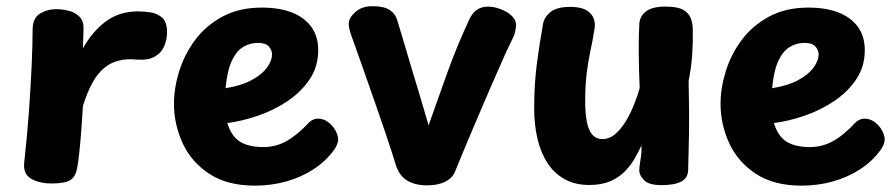

<svg xmlns="http://www.w3.org/2000/svg" viewBox="-20 -572 2832 607"><path d="M83.1 -480Q84.1 -516 107.2 -529.5Q130.2 -543 157.1 -543Q179.2 -543 199.4 -537.3Q219.7 -531.7 232.4 -518Q245.1 -504.3 244.1 -480L242.1 -419Q272.2 -473 314.9 -504.5Q357.7 -536 416.1 -536Q435.8 -536 456.9 -532.7Q478 -529.4 493.1 -515.7Q508.1 -501.9 508.1 -470Q508.1 -446.6 498.8 -425.4Q489.6 -404.3 468.7 -392.7Q447.8 -381 413.1 -383.6Q380 -386.8 354.2 -380.1Q328.4 -373.4 308.2 -356.2Q287.9 -339 271.8 -309.6Q255.8 -280.2 242.1 -237Q239.9 -202.3 238.1 -174.6Q236.2 -146.9 234.1 -124.1Q232 -101.3 229.8 -81.6Q227.6 -61.8 224.3 -43Q219.2 -12.7 201.8 -2.3Q184.4 8 143.1 8Q104.6 8 78.7 -6.8Q52.9 -21.7 56.4 -57Q65.9 -142.1 71.5 -220.4Q77.1 -298.8 80.1 -365.4Q83.1 -432 83.1 -480Z M530 -244Q530 -293 546.3 -346.2Q562.7 -399.3 596.4 -445Q630.2 -490.7 683 -519.3Q735.8 -548 807.9 -548Q862.9 -548 902.6 -532.6Q942.3 -517.1 964.2 -487.1Q986 -457 986 -413Q986 -362 959.3 -321.8Q932.6 -281.7 889.4 -252.6Q846.2 -223.6 795.9 -206.3Q745.6 -189 698.6 -183Q711.8 -140.6 739.2 -123.8Q766.7 -107 812.7 -107Q851.7 -107 885.8 -126Q920 -145 957 -185Q963 -191 970.5 -194Q978 -197 985 -197Q1002.4 -197 1017 -186.3Q1031.6 -175.6 1040.3 -159.9Q1049 -144.3 1049 -130Q1049 -123 1045 -114Q1041 -105 1036 -98Q1010 -62 970.9 -36.7Q931.9 -11.4 884.8 1.7Q837.8 14.9 785.9 14.9Q698.8 14.9 641.8 -22.4Q584.9 -59.7 557.4 -119.3Q530 -179 530 -244ZM693 -293.1Q742.7 -301 775.2 -318.6Q807.8 -336.1 823.9 -358.1Q840 -380.1 840 -400.1Q840 -413.4 830 -424.9Q820 -436.4 795 -436.4Q770.7 -436.4 749.1 -423.7Q727.6 -411 713 -380.1Q698.4 -349.2 693 -293.1Z M1091.8 -456.6Q1085.3 -474.8 1083.9 -483.3Q1082.6 -491.9 1082.6 -497.4Q1082.6 -515.4 1103.3 -533.9Q1124 -552.4 1157.6 -552.4Q1193.6 -552.4 1211.7 -540.7Q1229.8 -528.9 1236.1 -507.4Q1248.8 -466.1 1259.8 -428.4Q1270.9 -390.7 1282.4 -352.2Q1294 -313.8 1307 -270.8Q1320 -227.9 1335 -175.6Q1353.9 -229 1368.1 -269Q1382.2 -309 1395.1 -344.6Q1408 -380.2 1423.8 -419.4Q1439.7 -458.6 1462.7 -508.6Q1471.8 -529.1 1486.3 -540.1Q1500.9 -551 1523.3 -551Q1541.6 -551 1562 -543.4Q1582.4 -535.9 1596.9 -522.9Q1611.4 -509.9 1611.4 -492.4Q1611.4 -484.3 1608.7 -471.9Q1605.9 -459.4 1596.3 -441Q1583.6 -415.9 1564.5 -372.3Q1545.4 -328.8 1523.1 -277.6Q1500.7 -226.4 1479.7 -176.4Q1458.7 -126.4 1442.3 -87.2Q1425.9 -47.9 1418.4 -29Q1410.6 -9.4 1387.8 2.3Q1365 14 1330 14Q1293 14 1268.2 -0.7Q1243.4 -15.4 1232.2 -47.8Q1217.8 -95.1 1200.5 -146.1Q1183.2 -197.1 1164.7 -250.1Q1146.2 -303 1127.8 -355.4Q1109.4 -407.9 1091.8 -456.6Z M1842.9 12.8Q1797.8 12.8 1764.9 -5.6Q1732.1 -24 1710.7 -56.8Q1689.3 -89.7 1679.1 -133.8Q1668.8 -178 1668.8 -228.6Q1668.8 -304.6 1677 -368.5Q1685.2 -432.4 1696.8 -496.4Q1700.3 -517.4 1720.1 -533.8Q1739.8 -550.2 1783.2 -550.2Q1826.6 -550.2 1845.2 -531.2Q1863.8 -512.1 1859.9 -482.8Q1854.2 -446.1 1846.9 -412.7Q1839.7 -379.2 1834.8 -340.6Q1830 -302 1830 -249.1Q1830.2 -213.2 1835.2 -187.1Q1840.2 -160.9 1852.3 -146.6Q1864.4 -132.3 1884.8 -132.3Q1906.1 -132.3 1924.1 -147.3Q1942 -162.2 1956.8 -186.1Q1971.6 -209.9 1983.3 -238.4Q1995.1 -266.9 2002.3 -293.8Q1999.9 -350 1999.3 -403.7Q1998.8 -457.4 2001.3 -498.6Q2003.1 -520.9 2022.4 -536.1Q2041.8 -551.2 2084.1 -551.2Q2122 -551.2 2140.2 -540.8Q2158.3 -530.3 2164.3 -513.1Q2170.3 -495.8 2170.3 -475.6Q2170.6 -459.3 2170.2 -440.2Q2169.8 -421 2168.4 -400.2Q2167 -379.4 2164.1 -358.1Q2161.2 -336.8 2157 -316Q2159.4 -216.3 2158.3 -151.4Q2157.2 -86.4 2155.7 -36.3Q2155.4 -9.4 2133.9 1.9Q2112.3 13.3 2071.3 13.3Q2032.1 13.3 2016.6 -2Q2001.1 -17.3 2001.1 -33.1Q2001.1 -42.9 2003 -54.1Q2004.9 -65.2 2006.8 -79.6Q2008.7 -93.9 2007.9 -112Q1999.1 -92.9 1986.8 -71.3Q1974.4 -49.8 1955.8 -30.5Q1937.2 -11.2 1909.7 0.8Q1882.1 12.8 1842.9 12.8Z M2258 -244Q2258 -293 2274.3 -346.2Q2290.7 -399.3 2324.4 -445Q2358.2 -490.7 2411 -519.3Q2463.8 -548 2535.9 -548Q2590.9 -548 2630.6 -532.6Q2670.3 -517.1 2692.2 -487.1Q2714 -457 2714 -413Q2714 -362 2687.3 -321.8Q2660.6 -281.7 2617.4 -252.6Q2574.2 -223.6 2523.9 -206.3Q2473.6 -189 2426.6 -183Q2439.8 -140.6 2467.2 -123.8Q2494.7 -107 2540.7 -107Q2579.7 -107 2613.8 -126Q2648 -145 2685 -185Q2691 -191 2698.5 -194Q2706 -197 2713 -197Q2730.4 -197 2745 -186.3Q2759.6 -175.6 2768.3 -159.9Q2777 -144.3 2777 -130Q2777 -123 2773 -114Q2769 -105 2764 -98Q2738 -62 2698.9 -36.7Q2659.9 -11.4 2612.8 1.7Q2565.8 14.9 2513.9 14.9Q2426.8 14.9 2369.8 -22.4Q2312.9 -59.7 2285.4 -119.3Q2258 -179 2258 -244ZM2421 -293.1Q2470.7 -301 2503.2 -318.6Q2535.8 -336.1 2551.9 -358.1Q2568 -380.1 2568 -400.1Q2568 -413.4 2558 -424.9Q2548 -436.4 2523 -436.4Q2498.7 -436.4 2477.1 -423.7Q2455.6 -411 2441 -380.1Q2426.4 -349.2 2421 -293.1Z"/></svg>

Font: Playpen Sans Deva
Style: Regular
Weight: 400
Designer: Pooja Saxena, Gunjan Panchal, Laura Meseguer, Veronika Burian, José Scaglione
Foundry: TypeTogether
Version: Version 2.000